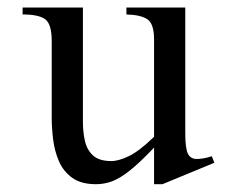

<svg xmlns="http://www.w3.org/2000/svg" viewBox="-20 -467 620 502"><path d="M540.5 -41.5 404.8 14.6H382.8V-81.1Q345.2 -41.5 319.3 -21Q293.5 -0.5 272.9 7.1Q252.4 14.6 231 14.6Q191.9 14.6 168.7 -2.2Q145.5 -19 134 -45.7Q122.6 -72.3 118.9 -102.5Q115.2 -132.8 115.2 -159.7V-359.9Q115.2 -403.8 98.4 -416.5Q81.5 -429.2 39.1 -429.2V-447.3H196.8V-147.9Q196.8 -122.6 201.9 -99.1Q207 -75.7 222.9 -60.8Q238.8 -45.9 271 -45.9Q290.5 -45.9 317.6 -59.1Q344.7 -72.3 382.8 -109.4V-363.8Q382.8 -404.3 365.7 -416.3Q348.6 -428.2 310.5 -429.2V-447.3H464.4V-118.7Q464.4 -78.6 471.4 -64.9Q478.5 -51.3 494.6 -51.3Q501.5 -51.3 512.2 -53Q522.9 -54.7 533.7 -58.6Z"/></svg>

Font: BabelStone Englisc
Style: Regular
Weight: 400
Designer: Andrew West
Foundry: BabelStone
Version: Version 1.000 June 24, 2023